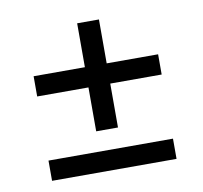

<svg xmlns="http://www.w3.org/2000/svg" viewBox="-60 -610 637 603"><g transform="rotate(-10 258.0 -309.0)"><path d="M59.5 -73V-137.5H456.5V-73ZM292.5 -202H223V-546.5H292.5ZM59.5 -342V-406.5H456.5V-342Z"/></g></svg>

Font: Anek Gurmukhi
Style: Regular
Weight: 400
Designer: Sarang Kulkarni (Gurmukhi), Yesha Goshar (Latin)
Foundry: Ek Type
Version: Version 1.003